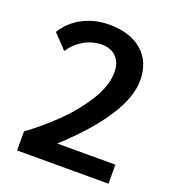

<svg xmlns="http://www.w3.org/2000/svg" viewBox="-130 -810 820 910"><g transform="rotate(20 280.0 -355.0)"><path d="M59 -96Q127 -145 197.5 -213Q268 -281 317 -359Q366 -437 366 -507Q366 -554 339 -581.5Q312 -609 266 -609Q219 -609 176.5 -584.5Q134 -560 108 -519L40 -591Q74 -647 134 -678.5Q194 -710 267 -710Q373 -710 433.5 -657Q494 -604 494 -511Q494 -342 227 -96H520V0H59Z"/></g></svg>

Font: Sarabun SemiBold
Style: Regular
Weight: 600
Designer: Suppakit Chalermlarp | Katatrad Co.,Ltd.
Foundry: Cadson Demak Co.,Ltd.
Version: Version 1.000; ttfautohint (v1.6)